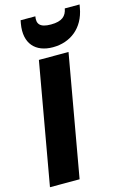

<svg xmlns="http://www.w3.org/2000/svg" viewBox="-139 -1007 712 1071"><g transform="rotate(-15 217.0 -471.0)"><path d="M10.8 0H181.9L306 -701.9H134.9ZM430.7 -922.6 434.2 -942H348.7C341.2 -900.2 316.7 -875.3 251.7 -875.3C186.7 -875.3 171.2 -900.2 178.7 -942H93.6L90.1 -923.1C70.8 -811.1 130 -749.8 229.8 -749.8C330.1 -749.8 411 -810.6 430.7 -922.6Z"/></g></svg>

Font: Poppins Devanagari Thin
Style: Italic
Weight: 100
Italic angle: -10°
Designer: Ninad Kale (Devanagari), Jonny Pinhorn (Latin)
Foundry: Indian Type Foundry
Version: 4.005